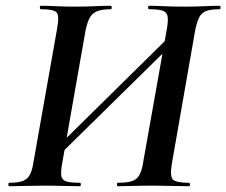

<svg xmlns="http://www.w3.org/2000/svg" viewBox="-20 -645 784 665"><path d="M147 -70 131 -89 608 -559 625 -540ZM12 0Q9 0 9 -6Q9 -12 12 -12Q42 -12 58.5 -18Q75 -24 83.5 -40Q92 -56 96 -84L178 -547Q186 -591 176 -602Q166 -613 122 -613Q118 -613 118 -619Q118 -625 122 -625Q145 -625 174.5 -623.5Q204 -622 235 -622Q277 -622 308 -623.5Q339 -625 364 -625Q367 -625 367 -619Q367 -613 364 -613Q333 -613 316 -606Q299 -599 290.5 -583Q282 -567 276 -538L195 -77Q190 -49 192.5 -35Q195 -21 210 -16.5Q225 -12 256 -12Q260 -12 260 -6Q260 0 256 0Q231 0 201 -1Q171 -2 130 -2Q98 -2 66.5 -1Q35 0 12 0ZM388 0Q385 0 385 -6Q385 -12 388 -12Q421 -12 438 -18Q455 -24 463.5 -40Q472 -56 476 -84L558 -545Q563 -574 560.5 -588.5Q558 -603 543.5 -608Q529 -613 497 -613Q493 -613 493 -619Q493 -625 497 -625Q519 -625 549 -623.5Q579 -622 620 -622Q653 -622 685.5 -623.5Q718 -625 740 -625Q744 -625 744 -619Q744 -613 740 -613Q711 -613 694.5 -607Q678 -601 670 -585Q662 -569 656 -540L575 -77Q568 -34 579 -23Q590 -12 634 -12Q638 -12 638 -6Q638 0 634 0Q609 0 578 -1Q547 -2 515 -2Q472 -2 441.5 -1Q411 0 388 0Z"/></svg>

Font: Cormorant
Style: Bold Italic
Weight: 700
Italic angle: -10°
Designer: Christian Thalmann (Catharsis Fonts)
Foundry: Catharsis Fonts
Version: Version 4.000